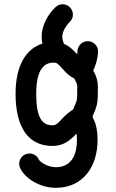

<svg xmlns="http://www.w3.org/2000/svg" viewBox="-20 -691 548 909"><path d="M75.2 104C95.7 150.4 165 198.2 244.6 198.2C373 198.2 441.9 97.7 441.9 -28.3C441.9 -73.7 434.6 -103.5 424.8 -123L418 -137.2C418 -140.6 420.4 -143.1 429.2 -166C436 -182.6 442.9 -205.1 442.9 -233.9L443.4 -280.8C443.4 -304.7 437.5 -325.7 428.2 -344.2C421.9 -356.9 421.4 -353 421.4 -356.9C421.4 -357.4 424.8 -362.8 432.1 -383.8C439.5 -404.8 444.3 -431.6 444.3 -447.3C444.3 -474.1 422.4 -496.1 395.5 -496.1C368.7 -496.1 346.7 -474.1 346.7 -447.3C346.7 -444.3 346.2 -439.5 345.2 -434.1C326.7 -454.1 309.6 -472.2 283.2 -482.9C278.3 -493.2 274.9 -505.9 274.9 -518.1C274.9 -539.1 290.5 -567.9 310.1 -586.9C319.8 -596.2 325.2 -608.4 325.2 -622.1C325.2 -648.9 303.2 -670.9 276.4 -670.9C263.2 -670.9 251.5 -665.5 242.7 -657.2C207.5 -623.5 177.2 -570.8 177.2 -518.1C177.2 -506.8 178.2 -495.6 180.7 -484.4C107.9 -461.9 53.7 -387.2 53.7 -247.6C53.7 -91.8 111.3 0 228.5 0C280.3 0 312.5 -26.4 342.3 -58.6C343.3 -51.3 344.2 -41 344.2 -28.3C344.2 52.7 310.5 100.6 244.6 100.6C204.6 100.6 168.5 74.7 164.1 64.9C156.7 47.9 139.6 35.6 119.6 35.6C92.8 35.6 70.8 57.6 70.8 84.5C70.8 91.3 72.3 97.7 75.2 104ZM151.4 -247.6C151.4 -358.9 187 -394 232.4 -394.5C251.5 -394.5 253.4 -389.6 279.8 -361.3C292.5 -346.7 308.1 -331.1 332 -318.8L341.3 -300.3C344.7 -293.5 345.7 -289.1 345.7 -281.2L345.2 -234.4C345.2 -221.2 342.8 -212.4 338.4 -202.1C334 -190.4 329.6 -181.6 326.2 -172.4C309.1 -162.6 292 -147.9 277.3 -132.3C256.3 -108.9 245.6 -97.7 228.5 -97.7C176.8 -97.7 151.4 -137.7 151.4 -247.6Z"/></svg>

Font: Velvelyne Book
Style: Bold
Weight: 700
Designer: Manon Van der Borght et Mariel Nils
Foundry: Velvetyne
Version: Version 1.070;Glyphs 3.3.1 (3343)